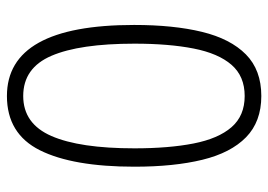

<svg xmlns="http://www.w3.org/2000/svg" viewBox="-130 -635 774 554"><g transform="rotate(90 257.0 -358.0)"><path d="M461 -359Q461 -181 413.5 -86Q366 9 257 9Q52 9 52 -358Q52 -472 72 -554Q92 -636 137 -680.5Q182 -725 257 -725Q331 -725 376 -681Q421 -637 441 -555Q461 -473 461 -359ZM106 -359Q106 -201 141 -119.5Q176 -38 257 -38Q337 -38 372.5 -119.5Q408 -201 408 -359Q408 -458 394 -529.5Q380 -601 347 -639Q314 -677 257 -677Q200 -677 167 -639Q134 -601 120 -529.5Q106 -458 106 -359Z"/></g></svg>

Font: Noto Sans Sinhala UI SemiCondensed Light
Style: Regular
Weight: 300
Width: 4
Designer: Jelle Bosma - Monotype Design Team
Foundry: Monotype Imaging Inc.
Version: Version 2.006; ttfautohint (v1.8.4.7-5d5b)